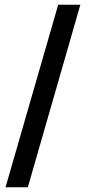

<svg xmlns="http://www.w3.org/2000/svg" viewBox="-20 -731 381 812"><path d="M319.8 -710.9 97.7 61H3.4L226.1 -710.9Z"/></svg>

Font: Roboto Condensed SemiBold
Style: Regular
Weight: 600
Designer: Christian Robertson
Foundry: Google
Version: Version 3.008; 2023